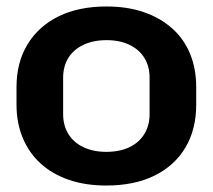

<svg xmlns="http://www.w3.org/2000/svg" viewBox="-20 -563 657 593"><path d="M308 10Q244 10 193 -7.5Q142 -25 106 -57.5Q70 -90 50.5 -136.5Q31 -183 31 -240V-294Q31 -370 65 -426Q99 -482 161 -512.5Q223 -543 309 -543Q373 -543 424 -525.5Q475 -508 511.5 -475.5Q548 -443 567 -397Q586 -351 586 -294V-240Q586 -163 552.5 -107Q519 -51 457 -20.5Q395 10 308 10ZM308 -94Q350 -94 380 -108.5Q410 -123 426 -149.5Q442 -176 442 -210V-323Q442 -358 426 -384Q410 -410 380 -424.5Q350 -439 309 -439Q268 -439 237.5 -424.5Q207 -410 191 -384Q175 -358 175 -323V-210Q175 -176 191 -149.5Q207 -123 237.5 -108.5Q268 -94 308 -94Z"/></svg>

Font: Hubot Sans Condensed ExtraLight SemiBold
Style: Regular
Weight: 600
Version: Version 2.000